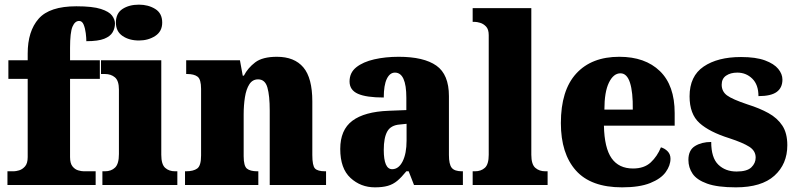

<svg xmlns="http://www.w3.org/2000/svg" viewBox="-20 -795 3426 825"><path d="M12 0V-59H39Q48 -59 62 -63Q76 -67 87.5 -80Q99 -93 99 -120V-456H16V-536H99V-565Q99 -661 146 -714.5Q193 -768 308 -768Q378 -768 413.5 -756.5Q449 -745 461.5 -728Q474 -711 474 -694Q474 -674 464 -656.5Q454 -639 428 -628.5Q402 -618 351 -618Q351 -632 348.5 -652.5Q346 -673 339.5 -689Q333 -705 320 -705Q302 -705 291.5 -680.5Q281 -656 281 -589V-536H409V-456H281V-120Q281 -93 291.5 -80Q302 -67 316 -63Q330 -59 340 -59H391V0Z M577 -621Q535 -621 506.5 -640.5Q478 -660 478 -698Q478 -738 506.5 -756.5Q535 -775 577 -775Q617 -775 647 -756.5Q677 -738 677 -698Q677 -660 647 -640.5Q617 -621 577 -621ZM420 0V-59H431Q458 -59 474.5 -75Q491 -91 491 -133V-410Q491 -448 474 -462.5Q457 -477 431 -477H414V-536H673V-130Q673 -89 689.5 -74Q706 -59 732 -59H742V0Z M775 0V-59H779Q811 -59 827.5 -71Q844 -83 844 -127V-413Q844 -454 829 -465.5Q814 -477 784 -477H780V-536H1011L1023 -470H1028Q1045 -503 1076.5 -527Q1108 -551 1170 -551Q1245 -551 1283.5 -505.5Q1322 -460 1322 -359V-129Q1322 -83 1333.5 -71Q1345 -59 1377 -59H1381V0H1139V-320Q1139 -384 1129 -419Q1119 -454 1089 -454Q1065 -454 1051.5 -433Q1038 -412 1032.5 -377.5Q1027 -343 1027 -303V-124Q1027 -82 1041 -70.5Q1055 -59 1086 -59H1090V0Z M1591 10Q1530 10 1486 -30.5Q1442 -71 1442 -155Q1442 -237 1494 -276Q1546 -315 1650 -319L1726 -322V-375Q1726 -483 1677 -483Q1655 -483 1642 -456Q1629 -429 1629 -376Q1554 -376 1518 -392Q1482 -408 1482 -445Q1482 -483 1511 -506Q1540 -529 1588 -540Q1636 -551 1693 -551Q1801 -551 1855 -513Q1909 -475 1909 -382V-129Q1909 -89 1921 -74Q1933 -59 1965 -59H1969V0H1759L1736 -59H1726Q1705 -33 1687 -18Q1669 -3 1646.5 3.5Q1624 10 1591 10ZM1665 -68Q1693 -68 1710 -101.5Q1727 -135 1727 -191V-263L1698 -260Q1659 -257 1644 -230Q1629 -203 1629 -151Q1629 -68 1665 -68Z M2011 0V-59H2021Q2047 -59 2063.5 -74Q2080 -89 2080 -130V-644Q2080 -669 2068.5 -681Q2057 -693 2043 -697Q2029 -701 2021 -701H2011V-760H2263V-130Q2263 -89 2280 -74Q2297 -59 2323 -59H2333V0Z M2653 10Q2519 10 2454.5 -62.5Q2390 -135 2390 -266Q2390 -407 2456 -479Q2522 -551 2641 -551Q2752 -551 2815.5 -489.5Q2879 -428 2879 -309V-255H2575Q2577 -159 2608 -115Q2639 -71 2700 -71Q2748 -71 2776 -97Q2804 -123 2820 -162Q2837 -157 2849 -144.5Q2861 -132 2861 -113Q2861 -84 2840.5 -55.5Q2820 -27 2774 -8.5Q2728 10 2653 10ZM2699 -324Q2700 -399 2687 -439.5Q2674 -480 2646 -480Q2616 -480 2596.5 -440Q2577 -400 2577 -324Z M3142 10Q3063 10 3018.5 -6Q2974 -22 2956 -48.5Q2938 -75 2938 -108Q2938 -150 2966.5 -167.5Q2995 -185 3036 -185Q3036 -117 3066.5 -87.5Q3097 -58 3145 -58Q3190 -58 3208.5 -76Q3227 -94 3227 -118Q3227 -147 3199.5 -164.5Q3172 -182 3114 -201Q3028 -228 2985.5 -266.5Q2943 -305 2943 -381Q2943 -468 3003.5 -509Q3064 -550 3164 -550Q3228 -550 3267 -535.5Q3306 -521 3324 -499Q3342 -477 3342 -453Q3342 -418 3317.5 -400Q3293 -382 3239 -382Q3239 -431 3212.5 -457Q3186 -483 3148 -483Q3119 -483 3100 -470Q3081 -457 3081 -431Q3081 -402 3104 -385Q3127 -368 3193 -346Q3244 -330 3282 -309Q3320 -288 3341.5 -255.5Q3363 -223 3363 -171Q3363 -90 3307.5 -40Q3252 10 3142 10Z"/></svg>

Font: Noto Serif Myanmar SemiCondensed Black
Style: Regular
Weight: 900
Width: 4
Designer: Ben Mitchell and the Monotype Design Team
Foundry: Monotype Imaging Inc.
Version: Version 2.106; ttfautohint (v1.8.4.7-5d5b)